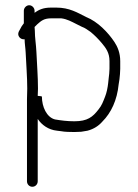

<svg xmlns="http://www.w3.org/2000/svg" viewBox="-20 -503 528 733"><path d="M71 -462V-414C65 -406.7 60.3 -399.3 57 -392L52 -383C43.7 -366.4 58.3 -350.8 74 -353C74 -337 77.2 -320.3 78 -302C79.9 -256.5 84 -211.1 84 -165C83.3 -151 83 -137.3 83 -124V189C83 200.7 92 210 103.5 210C115 210 124 200.7 124 189V-49C139.1 -26.3 164.6 -7.3 198 -4L214 -2C225.7 0.6 249.3 1 264 1C272.7 1 281.3 0.7 290 0L314 -4C338.4 -10.5 356.8 -22.7 371 -39C404.5 -72.5 427 -120.7 433 -181L436 -200L438 -220C438.7 -226.7 439 -233.3 439 -240V-270C439 -300.1 429.2 -324.2 417 -342.5C392.1 -379.8 353.2 -420.3 309 -438C275.6 -454.7 245 -474 195 -474H175C146.4 -474 129.1 -466.8 112 -454V-462C112 -472.8 102.5 -483 91.5 -483C80.5 -483 71 -472.8 71 -462ZM124 -137C124 -145.7 124.3 -154.7 125 -164C125 -211.9 121 -256.2 119 -304.5C117.8 -333 113 -358.4 113 -386C112.3 -391.3 112 -396 112 -400L122 -410C136.9 -423.4 148.1 -433 175 -433H214C236.3 -430.2 253.5 -420.2 272 -411L292 -401C306.2 -395.7 312.2 -390.2 326 -381C341.1 -368.6 356.2 -353.3 369 -338C384.5 -319.4 398 -301.4 398 -270V-240C398 -228.2 396.2 -215.7 395 -205L393 -186C391 -167.8 387.1 -148.7 381 -133.5C373.3 -114.2 369 -100.9 356 -85C333.9 -56.3 313.9 -40 264 -40C236.2 -40 212.7 -43.2 190 -47C158.2 -55 140 -95.3 140 -134C140 -135.3 134.7 -136.3 124 -137Z"/></svg>

Font: HoneyBee
Style: SeLit
Weight: 300
Foundry: Cannot Into Space Fonts
Version: Version 0.89